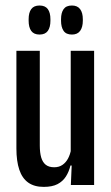

<svg xmlns="http://www.w3.org/2000/svg" viewBox="-20 -688 414 714"><path d="M128 -499V-147Q128 -120.5 133.2 -102.5Q138.5 -84.5 150.2 -75.2Q162 -66 181.5 -66Q199.5 -66 212.2 -74.8Q225 -83.5 233 -98.5Q241 -113.5 244.5 -133L263 -72.5H242Q236.5 -49.5 225 -31.5Q213.5 -13.5 193.8 -3.2Q174 7 142.5 7Q107.5 7 85 -9Q62.5 -25 51.8 -56.8Q41 -88.5 41 -136V-499ZM330 -499V0H243.5L247 -82.5L243 -86V-499ZM127 -559.5Q106 -559.5 96.2 -573Q86.5 -586.5 86.5 -611V-616.5Q86.5 -641 96.2 -654.2Q106 -667.5 127 -667.5Q148 -667.5 157.8 -654.2Q167.5 -641 167.5 -616.5V-611Q167.5 -586.5 157.8 -573Q148 -559.5 127 -559.5ZM247.5 -559.5Q226 -559.5 216.5 -573.2Q207 -587 207 -611V-616.5Q207 -640.5 216.5 -654Q226 -667.5 247.5 -667.5Q268 -667.5 278 -654Q288 -640.5 288 -616.5V-611Q288 -587 278 -573.2Q268 -559.5 247.5 -559.5Z"/></svg>

Font: Anek Latin Condensed Medium
Style: Regular
Weight: 500
Width: 3
Designer: Yesha Goshar
Foundry: Ek Type
Version: Version 1.003